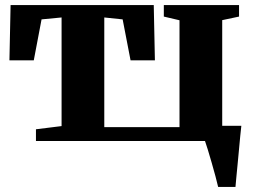

<svg xmlns="http://www.w3.org/2000/svg" viewBox="-20 -553 994 753"><path d="M121 0V-46L221.5 -58.5V-484.5L143 -477L112.5 -316.5H17L21.5 -533H583L587.5 -316.5H492L461 -477L389 -484.5V-54.5H684V-473.5L622.5 -488V-533H917.5V-488L851.5 -474V0ZM835.5 180Q832 164 825 138.2Q818 112.5 810 84.5Q802 56.5 794.8 33.2Q787.5 10 783.5 -1.5L756.5 -59.5H926.5Q924.5 -44 922.2 -19.2Q920 5.5 917.2 34.5Q914.5 63.5 911.8 91.8Q909 120 906.8 143.5Q904.5 167 903.5 180Z"/></svg>

Font: Merriweather 72pt Black
Style: Regular
Weight: 900
Version: Version 2.100